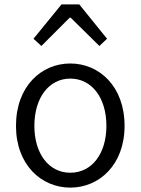

<svg xmlns="http://www.w3.org/2000/svg" viewBox="-20 -844 642 877"><path d="M301 13C433 13 549 -91 549 -269C549 -450 433 -554 301 -554C169 -554 53 -450 53 -269C53 -91 169 13 301 13ZM301 -55C204 -55 137 -141 137 -269C137 -398 204 -485 301 -485C399 -485 466 -398 466 -269C466 -141 399 -55 301 -55ZM133 -667 169 -634 298 -763H303L434 -634L469 -667L342 -824H261Z"/></svg>

Font: Noto Sans JP DemiLight
Style: Regular
Weight: 350
Designer: Ryoko NISHIZUKA 西塚涼子 (kana, bopomofo & ideographs); Paul D. Hunt (Latin, Greek & Cyrillic); Sandoll Communications 산돌커뮤니
Foundry: Adobe
Version: Version 2.004;hotconv 1.0.118;makeotfexe 2.5.65603